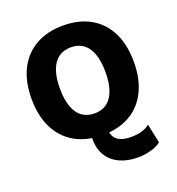

<svg xmlns="http://www.w3.org/2000/svg" viewBox="-153 -793 1031 1120"><g transform="rotate(-20 362.5 -233.5)"><path d="M514 203Q450 203 401.5 181Q353 159 326 116.5Q299 74 299 13Q299 -7 304.5 -28.5Q310 -50 322 -72L421 -95Q411 -73 406 -54.5Q401 -36 401 -22Q401 17 416 38.5Q431 60 457 68.5Q483 77 515 77Q556 77 584.5 68Q613 59 632 43L657 162Q632 182 592 192.5Q552 203 514 203ZM363 -670Q462 -670 533 -629.5Q604 -589 642 -513Q680 -437 680 -330Q680 -224 642 -147.5Q604 -71 533 -30.5Q462 10 363 10Q265 10 193.5 -30.5Q122 -71 83.5 -147.5Q45 -224 45 -330Q45 -437 83.5 -513Q122 -589 193.5 -629.5Q265 -670 363 -670ZM363 -535Q317 -535 285.5 -512Q254 -489 237.5 -443.5Q221 -398 221 -330Q221 -263 237.5 -217Q254 -171 285.5 -148Q317 -125 363 -125Q409 -125 440 -148Q471 -171 487.5 -217Q504 -263 504 -330Q504 -398 487.5 -443.5Q471 -489 440 -512Q409 -535 363 -535Z"/></g></svg>

Font: Kantumruy Pro
Style: Bold
Weight: 700
Version: Version 1.002